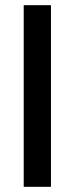

<svg xmlns="http://www.w3.org/2000/svg" viewBox="-20 -720 288 740"><path d="M71.4 0V-700H176.4V0Z"/></svg>

Font: Red Hat Display VF
Style: Regular
Weight: 300
Designer: Pentagram, MCKL
Foundry: Pentagram, MCKL
Version: Version 1.023